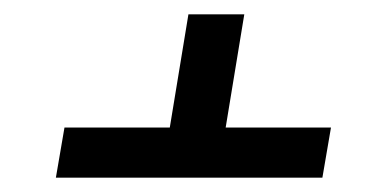

<svg xmlns="http://www.w3.org/2000/svg" viewBox="-20 -553 540 268"><path d="M58 -305 70 -375H217L243 -533H321L295 -375H442L430 -305Z"/></svg>

Font: Iosevka SS18
Style: Italic
Weight: 400
Italic angle: -9°
Monospace: yes
Designer: Belleve Invis
Foundry: Belleve Invis
Version: Version 25.1.1; ttfautohint (v1.8.4)